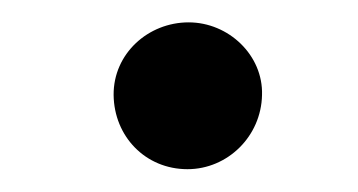

<svg xmlns="http://www.w3.org/2000/svg" viewBox="-20 -403 317 170"><path d="M146 -253.2C181.5 -253.2 211.3 -282.3 212 -318.9C213.1 -354 182.5 -383.2 147 -383.2C111.2 -383.2 80.3 -355.5 80.6 -318.9C81 -282.3 108.7 -253.2 146 -253.2Z"/></svg>

Font: Margiela Sans Text
Style: Italic
Weight: 400
Italic angle: -9.39999°
Designer: Stefan Endress, Andreas Faust
Version: Version 1.100;FEAKit 1.0